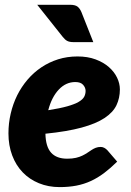

<svg xmlns="http://www.w3.org/2000/svg" viewBox="-20 -756 534 784"><path d="M287.5 -421Q249 -421 220 -390.2Q191 -359.5 177 -306Q225 -313.5 255 -322Q285 -330.5 301.5 -340.2Q318 -350 323.8 -361Q329.5 -372 329.5 -385Q329.5 -398 319.5 -409.5Q309.5 -421 287.5 -421ZM458.5 -96Q431 -69 404.8 -49.2Q378.5 -29.5 350.8 -16.8Q323 -4 291.8 2Q260.5 8 223.5 8Q177.5 8 139 -7.8Q100.5 -23.5 72.8 -52.2Q45 -81 29.8 -121.5Q14.5 -162 14.5 -211.5Q14.5 -253 23.8 -292.5Q33 -332 50.2 -366.8Q67.5 -401.5 92.5 -430.8Q117.5 -460 148.8 -481Q180 -502 217.2 -513.8Q254.5 -525.5 296.5 -525.5Q338 -525.5 370.2 -513.5Q402.5 -501.5 424.5 -482.2Q446.5 -463 458 -439Q469.5 -415 469.5 -391Q469.5 -355.5 455.5 -326.2Q441.5 -297 406.8 -274Q372 -251 313.2 -235Q254.5 -219 165.5 -210Q166.5 -157 188.8 -132.5Q211 -108 254.5 -108Q275 -108 290 -111.5Q305 -115 316.2 -120.5Q327.5 -126 336.5 -132Q345.5 -138 353.8 -143.5Q362 -149 371 -152.5Q380 -156 391.5 -156Q399 -156 406 -152.2Q413 -148.5 418.5 -142.5ZM265.5 -736.5Q287 -736.5 296.8 -728.8Q306.5 -721 312.5 -706.5L361 -584H280Q264 -584 254.8 -588.8Q245.5 -593.5 236.5 -605L132 -736.5Z"/></svg>

Font: Lato ExtraBold
Style: Italic
Weight: 800
Italic angle: -7°
Designer: Lukasz Dziedzic with Adam Twardoch and Botio Nikoltchev
Foundry: tyPoland Lukasz Dziedzic
Version: Version 2.015; 2015-08-06; http://www.latofonts.com/